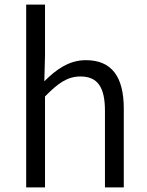

<svg xmlns="http://www.w3.org/2000/svg" viewBox="-20 -816 642 836"><path d="M94 0H176V-396C232 -453 273 -483 330 -483C405 -483 437 -437 437 -333V0H519V-343C519 -481 467 -554 354 -554C280 -554 224 -513 173 -462L176 -575V-796H94Z"/></svg>

Font: Noto Sans HK DemiLight
Style: Regular
Weight: 350
Designer: Ryoko NISHIZUKA 西塚涼子 (kana, bopomofo & ideographs); Paul D. Hunt (Latin, Greek & Cyrillic); Sandoll Communications 산돌커뮤니
Foundry: Adobe
Version: Version 2.004;hotconv 1.0.118;makeotfexe 2.5.65603